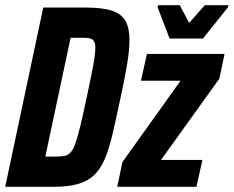

<svg xmlns="http://www.w3.org/2000/svg" viewBox="-24 -717 897 737"><path d="M-4 0 142 -688H305Q369 -688 405.5 -676Q442 -664 457.5 -637Q473 -610 473 -563Q473 -525 464 -471Q455 -417 439 -343Q422 -263 408.5 -204.5Q395 -146 378 -106.5Q361 -67 336.5 -44Q312 -21 274.5 -10.5Q237 0 181 0ZM150 -116H193Q211 -116 224 -118.5Q237 -121 247 -132Q257 -143 265.5 -167Q274 -191 284.5 -234Q295 -277 309 -344Q326 -423 334 -467Q342 -511 342 -534Q342 -547 338.5 -555Q335 -563 329 -566.5Q323 -570 313 -571Q303 -572 289 -572H247ZM426 0 446 -95 669 -407H517L540 -510H838L818 -415L594 -103H753L730 0ZM627 -569 581 -689 583 -697H666L702 -629L762 -697H853L851 -689L755 -569Z"/></svg>

Font: Saira Condensed
Style: Bold Italic
Weight: 700
Width: 3
Italic angle: -12°
Designer: Hector Gatti with collaboration of the Omnibus-Type team
Foundry: Omnibus-Type
Version: Version 1.101